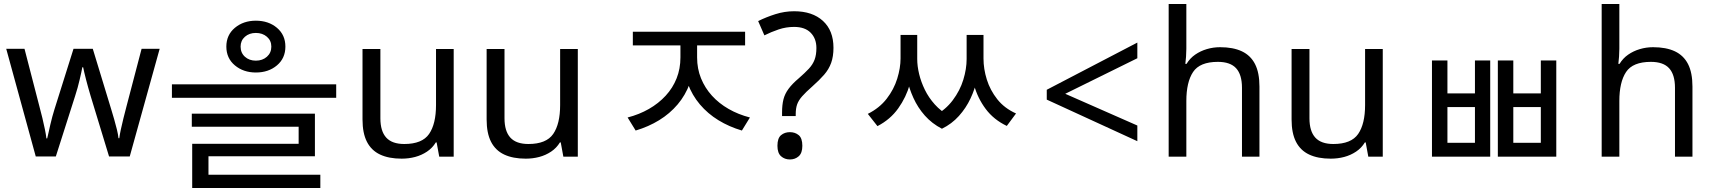

<svg xmlns="http://www.w3.org/2000/svg" viewBox="-20 -780 8528 956"><path d="M431 -303Q425 -324 419 -344.5Q413 -365 408.5 -383.5Q404 -402 400 -418Q396 -434 394 -445H390Q388 -434 384.5 -418Q381 -402 376.5 -383Q372 -364 366.5 -343.5Q361 -323 354 -302L258 -1H158L11 -537H102L176 -251Q184 -222 191 -192.5Q198 -163 203.5 -136.5Q209 -110 211 -91H215Q218 -103 222 -121Q226 -139 230.5 -159Q235 -179 240.5 -199Q246 -219 251 -235L346 -537H442L534 -235Q541 -212 548.5 -186Q556 -160 562 -135.5Q568 -111 570 -92H574Q576 -109 581.5 -134.5Q587 -160 594.5 -190.5Q602 -221 610 -251L685 -537H775L626 -1H523Z M1254 -677Q1317 -677 1359 -641.5Q1401 -606 1401 -548Q1401 -490 1359 -454.5Q1317 -419 1254 -419Q1192 -419 1149.5 -454.5Q1107 -490 1107 -548Q1107 -606 1149.5 -641.5Q1192 -677 1254 -677ZM1254 -616Q1221 -616 1199.5 -597Q1178 -578 1178 -548Q1178 -517 1199.5 -497.5Q1221 -478 1254 -478Q1287 -478 1309 -497.5Q1331 -517 1331 -548Q1331 -578 1309 -597Q1287 -616 1254 -616ZM836 -360H1654V-293H836ZM935 -214H1548V-2H1018V112H937V-64H1467V-149H935ZM937 90H1575V156H937Z M2239 -536V0H2167L2154 -71H2150Q2133 -43 2106 -25Q2079 -7 2047 1.5Q2015 10 1980 10Q1916 10 1872.5 -10.5Q1829 -31 1807 -74Q1785 -117 1785 -185V-536H1874V-191Q1874 -127 1903 -95Q1932 -63 1993 -63Q2082 -63 2116.5 -113Q2151 -163 2151 -257V-536Z M2857 -536V0H2785L2772 -71H2768Q2751 -43 2724 -25Q2697 -7 2665 1.5Q2633 10 2598 10Q2534 10 2490.5 -10.5Q2447 -31 2425 -74Q2403 -117 2403 -185V-536H2492V-191Q2492 -127 2521 -95Q2550 -63 2611 -63Q2700 -63 2734.5 -113Q2769 -163 2769 -257V-536Z M3368 -604H3436V-494Q3436 -423 3414.5 -364.5Q3393 -306 3354 -260Q3315 -214 3262 -181.5Q3209 -149 3145 -130L3105 -195Q3163 -210 3211 -237.5Q3259 -265 3294.5 -303.5Q3330 -342 3349 -390Q3368 -438 3368 -494ZM3383 -604H3451V-494Q3451 -438 3470.5 -390Q3490 -342 3525 -303.5Q3560 -265 3608 -237.5Q3656 -210 3714 -195L3674 -130Q3610 -149 3557 -181.5Q3504 -214 3465 -260Q3426 -306 3404.5 -364.5Q3383 -423 3383 -494ZM3131 -622H3690V-554H3131Z M3874 -202V-220Q3874 -258 3881 -285.5Q3888 -313 3906.5 -338Q3925 -363 3957 -390Q3988 -417 4007.5 -438Q4027 -459 4036 -483Q4045 -507 4045 -541Q4045 -588 4016.5 -617Q3988 -646 3934 -646Q3894 -646 3857 -633.5Q3820 -621 3786 -604L3755 -675Q3795 -695 3841 -709.5Q3887 -724 3934 -724Q4025 -724 4077.5 -676Q4130 -628 4130 -542Q4130 -499 4118.5 -467Q4107 -435 4083.5 -408Q4060 -381 4025 -350Q3992 -321 3974 -300.5Q3956 -280 3949 -260Q3942 -240 3942 -211V-202ZM3913 14Q3887 14 3869 -2Q3851 -18 3851 -54Q3851 -92 3869 -107Q3887 -122 3913 -122Q3939 -122 3957 -107Q3975 -92 3975 -54Q3975 -18 3957 -2Q3939 14 3913 14Z M4464 -606H4529V-489Q4529 -427 4510.5 -361.5Q4492 -296 4452.5 -240.5Q4413 -185 4349 -152L4301 -213Q4359 -242 4395 -288.5Q4431 -335 4447.5 -388.5Q4464 -442 4464 -489ZM4485 -606H4547V-486Q4547 -451 4556.5 -411.5Q4566 -372 4585 -333Q4604 -294 4634.5 -260Q4665 -226 4707 -203L4670 -139Q4620 -165 4585 -204.5Q4550 -244 4528 -292.5Q4506 -341 4495.5 -390.5Q4485 -440 4485 -486ZM4793 -606H4856V-486Q4856 -439 4845.5 -388.5Q4835 -338 4812.5 -290Q4790 -242 4754.5 -202.5Q4719 -163 4670 -139L4632 -203Q4688 -233 4724 -281Q4760 -329 4776.5 -383Q4793 -437 4793 -486ZM4812 -606H4877V-489Q4877 -437 4893.5 -384Q4910 -331 4945.5 -286Q4981 -241 5039 -215L4993 -153Q4928 -184 4888 -237.5Q4848 -291 4830 -356.5Q4812 -422 4812 -489Z M5192 -284V-333L5643 -568V-490L5284 -313L5643 -155V-77Z M5887 -537Q5887 -518 5885.5 -498Q5884 -478 5882 -462H5888Q5905 -490 5931 -508Q5957 -526 5989 -535.5Q6021 -545 6055 -545Q6120 -545 6163.5 -524.5Q6207 -504 6229 -461Q6251 -418 6251 -349V0H6164V-343Q6164 -408 6135 -440Q6106 -472 6044 -472Q5954 -472 5920.5 -421.5Q5887 -371 5887 -277V0H5799V-760H5887Z M6865 -536V0H6793L6780 -71H6776Q6759 -43 6732 -25Q6705 -7 6673 1.5Q6641 10 6606 10Q6542 10 6498.5 -10.5Q6455 -31 6433 -74Q6411 -117 6411 -185V-536H6500V-191Q6500 -127 6529 -95Q6558 -63 6619 -63Q6708 -63 6742.5 -113Q6777 -163 6777 -257V-536Z M7110 -479H7187V-315H7324V-479H7400V0H7110ZM7187 -247V-69H7324V-247ZM7438 -479H7515V-315H7652V-479H7729V0H7438ZM7515 -247V-69H7652V-247Z M8043 -537Q8043 -518 8041.5 -498Q8040 -478 8038 -462H8044Q8061 -490 8087 -508Q8113 -526 8145 -535.5Q8177 -545 8211 -545Q8276 -545 8319.5 -524.5Q8363 -504 8385 -461Q8407 -418 8407 -349V0H8320V-343Q8320 -408 8291 -440Q8262 -472 8200 -472Q8110 -472 8076.5 -421.5Q8043 -371 8043 -277V0H7955V-760H8043Z"/></svg>

Font: hexkorean15
Style: Book
Weight: 400
Designer: Jelle Bosma - Monotype Design Team
Foundry: Monotype Imaging Inc.
Version: Version 2.003